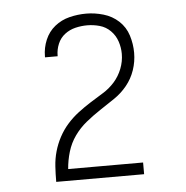

<svg xmlns="http://www.w3.org/2000/svg" viewBox="-43 -885 587 605"><g transform="rotate(-5 250.0 -583.0)"><path d="M111 -323V-324Q111 -348 112.5 -372Q114 -396 120.5 -419Q127 -442 138.5 -463.5Q150 -485 166 -503Q182 -521 201 -535.5Q220 -550 240.5 -563Q261 -576 281.5 -588.5Q302 -601 318 -619Q334 -637 343 -660Q352 -683 352 -707Q352 -727 345.5 -746.5Q339 -766 324.5 -780.5Q310 -795 290.5 -800.5Q271 -806 251 -806Q232 -806 213.5 -801.5Q195 -797 180 -785.5Q165 -774 157.5 -756Q150 -738 150 -719V-717H110V-720Q110 -747 120.5 -772Q131 -797 151.5 -813.5Q172 -830 198 -836.5Q224 -843 251 -843Q278 -843 305.5 -835Q333 -827 353.5 -808Q374 -789 382.5 -762Q391 -735 391 -707Q391 -679 382 -652.5Q373 -626 355.5 -604.5Q338 -583 315 -567.5Q292 -552 268.5 -536.5Q245 -521 223.5 -503.5Q202 -486 186 -463.5Q170 -441 162 -414Q154 -387 152 -360H389V-323Z"/></g></svg>

Font: Iosevka Curly Extralight
Style: Regular
Weight: 200
Monospace: yes
Designer: Belleve Invis
Foundry: Belleve Invis
Version: Version 22.1.2; ttfautohint (v1.8.4)